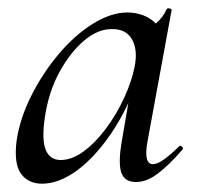

<svg xmlns="http://www.w3.org/2000/svg" viewBox="-20 -429 477 462"><path d="M81 13Q48 13 30.5 -11Q13 -35 20 -91Q28 -144 55 -198Q82 -252 120.5 -298Q159 -344 203 -371.5Q247 -399 287 -399Q306 -399 325 -392Q344 -385 357.5 -369.5Q371 -354 373 -328L325 -357Q339 -359 356 -373.5Q373 -388 381 -407Q383 -410 388.5 -408.5Q394 -407 393 -405L335 -89Q325 -34 348 -34Q359 -34 375.5 -46Q392 -58 411 -77Q414 -80 418 -76Q422 -72 419 -69Q387 -32 360 -11.5Q333 9 307 9Q280 9 272 -13.5Q264 -36 273 -89L297 -229L315 -246Q288 -168 248.5 -109.5Q209 -51 165.5 -19Q122 13 81 13ZM126 -44Q153 -44 181 -64.5Q209 -85 234.5 -119Q260 -153 278.5 -193Q297 -233 304 -269Q312 -309 297.5 -334.5Q283 -360 248 -359Q215 -359 182 -331Q149 -303 123 -255.5Q97 -208 88 -147Q80 -93 90 -68.5Q100 -44 126 -44Z"/></svg>

Font: Cormorant Garamond Light Medium
Style: Italic
Weight: 500
Italic angle: -10°
Version: Version 4.001